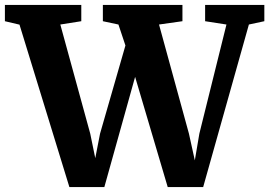

<svg xmlns="http://www.w3.org/2000/svg" viewBox="-38 -763 1098 783"><path d="M-18 -676.5V-743H293.5V-676.5L208 -663L330 -218L350.5 -118L370 -218L473.5 -577.5L445 -663L381.5 -676.5V-743H706V-676.5L610.5 -663L732.5 -218L756.5 -109L775 -218L885.5 -663L798.5 -676.5V-743H1040V-676.5L977 -663L790.5 0H646L513 -449.5L387.5 0H245L41.5 -662.5Z"/></svg>

Font: Merriweather ExtraBold
Style: Regular
Weight: 800
Version: Version 2.100